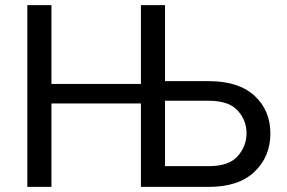

<svg xmlns="http://www.w3.org/2000/svg" viewBox="-20 -731 1121 751"><path d="M544.4 -402.8V-326.2H166V-402.8ZM181.2 -710.9V0H86.9V-710.9ZM603 -413.6H796.9Q913.6 -413.6 975.6 -356.4Q1037.6 -299.3 1037.6 -209Q1037.6 -118.7 975.6 -59.3Q913.6 0 796.9 0H531.2V-710.9H625.5V-81.1H796.9Q875 -81.1 909.7 -120.1Q944.3 -159.2 944.3 -210Q944.3 -260.3 909.7 -298.6Q875 -336.9 796.9 -336.9H603Z"/></svg>

Font: RobotoDEMO
Style: Regular
Weight: 400
Designer: Christian Robertson
Foundry: Google
Version: Version 2.136